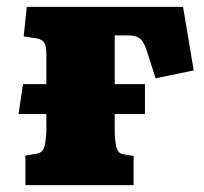

<svg xmlns="http://www.w3.org/2000/svg" viewBox="-20 -539 594 559"><path d="M54 0V-86L89 -92Q106 -95 110.5 -117Q115 -139 115 -164V-207H34L47 -294H115V-381Q115 -405 109 -414.5Q103 -424 88 -427L49 -433L58 -519H513L544 -334L433 -311L411 -380Q401 -414 389.5 -425Q378 -436 351 -436H314V-294H402V-207H314V-157Q314 -136 318 -114.5Q322 -93 338 -90L369 -85V0Z"/></svg>

Font: Literata 12pt ExtraBold
Style: Regular
Weight: 800
Designer: Latin by Veronika Burian and Jose Scaglione. Greek by Irene Vlachou. Cyrillic by Vera Evstafieva.
Foundry: TypeTogether
Version: Version 3.002